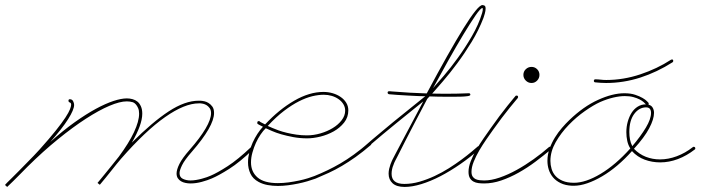

<svg xmlns="http://www.w3.org/2000/svg" viewBox="-183 -723 2751 754"><path d="M-163.4 3.3Q-163.4 2.6 -155.6 -5.2Q-147.8 -13 -135.4 -25.1Q-123 -37.1 -108.1 -52.4Q-93.1 -67.7 -78.1 -83Q-63.2 -98.3 -49.8 -112Q-36.5 -125.7 -28 -135.4Q11.7 -179.7 36.1 -210.3Q60.5 -240.9 73.9 -261.4Q87.2 -281.9 91.8 -293.9Q96.4 -306 96.4 -311.8Q96.4 -319 91.1 -320.6Q85.9 -322.3 85.9 -327.5Q85.9 -333.3 91.1 -333.3Q100.3 -333.3 104.2 -325.5Q108.1 -317.7 108.1 -311.2Q108.1 -292.3 84.6 -255.2Q61.2 -218.1 14.3 -165.4Q64.5 -210.3 109.7 -242.5Q154.9 -274.7 193.4 -295.6Q231.8 -316.4 262.7 -326.5Q293.6 -336.6 315.1 -336.6Q326.2 -336.6 337.2 -333.7Q348.3 -330.7 356.8 -323.9Q365.2 -317.1 370.4 -305.3Q375.7 -293.6 375.7 -276.7Q375.7 -254.6 365.2 -225.9Q354.8 -197.3 334.6 -162.8Q416 -244.1 479.8 -285.8Q543.6 -327.5 597 -327.5Q600.9 -327.5 604.5 -327.5Q608.1 -327.5 611.3 -326.8Q612.6 -326.8 620.1 -325.2Q627.6 -323.6 635.7 -318.7Q643.9 -313.8 650.7 -304.7Q657.6 -295.6 657.6 -279.3Q657.6 -227.2 570.3 -127Q541.7 -94.4 531.9 -74.2Q522.1 -54 522.1 -43Q522.1 -26.7 535.5 -20.5Q548.8 -14.3 565.1 -14.3Q575.5 -14.3 587.2 -16.3Q599 -18.2 609.7 -21.2Q620.4 -24.1 629.6 -27.3Q638.7 -30.6 644.5 -33.2Q670.6 -44.3 710.9 -70.3Q751.3 -96.4 802.7 -145.2Q804.7 -147.1 807.3 -147.1Q812.5 -147.1 812.5 -141.3Q812.5 -139.3 811.2 -136.7Q758.5 -85.9 716.8 -59.6Q675.1 -33.2 648.4 -22.1Q632.2 -15 609.4 -8.8Q586.6 -2.6 565.1 -2.6Q555.3 -2.6 545.6 -4.6Q535.8 -6.5 528 -11.1Q520.2 -15.6 515.3 -23.1Q510.4 -30.6 510.4 -41.7Q510.4 -56.6 521.5 -79.1Q532.6 -101.6 561.8 -134.8Q602.9 -181.6 624.3 -218.1Q645.8 -254.6 645.8 -278.6Q645.8 -291 640.3 -298.5Q634.8 -306 628.3 -309.9Q621.7 -313.8 616.2 -315.1Q610.7 -316.4 610 -316.4Q606.8 -317.1 603.8 -317.1Q600.9 -317.1 597.7 -317.1Q542.3 -317.1 465.5 -263.3Q388.7 -209.6 293 -100.3Q276.7 -81.4 255.2 -54Q233.7 -26.7 209 2.6L199.9 -4.6Q199.9 -4.6 207.7 -14Q215.5 -23.4 227.5 -38.1Q239.6 -52.7 254.2 -71Q268.9 -89.2 283.9 -108.1Q322.9 -160.8 343.1 -203.8Q363.3 -246.7 363.3 -276.7Q363.3 -289.7 359.4 -298.5Q355.5 -307.3 350.9 -312.5Q346.4 -317.7 342.4 -319.7Q338.5 -321.6 338.5 -321.6Q326.8 -324.9 315.1 -324.9Q287.8 -324.9 246.4 -307.3Q205.1 -289.7 154.3 -256.8Q103.5 -224 44.9 -176.4Q-13.7 -128.9 -74.9 -68.4Q-91.8 -51.4 -106.1 -36.8Q-120.4 -22.1 -131.2 -11.7Q-141.9 -1.3 -148.4 4.9Q-154.9 11.1 -154.9 11.1Z M832.7 -8.5Q809.9 -20.8 800.5 -41Q791 -61.2 791 -85.3Q791 -104.2 795.9 -124.3Q800.8 -144.5 809.2 -163.1Q817.7 -181.6 828.1 -197.6Q838.5 -213.5 849.6 -225.3Q839.2 -230.5 834.3 -233.1Q829.4 -235.7 828.1 -237.3Q826.8 -238.9 827.1 -239.6Q827.5 -240.2 827.5 -241.5Q827.5 -247.4 833.3 -247.4Q835.9 -247.4 835.3 -247.7Q834.6 -248 835.3 -247.1Q835.9 -246.1 840.2 -243.5Q844.4 -240.9 858.1 -234.4Q912.8 -293 972.3 -327.5Q1031.9 -362 1087.2 -362Q1106.1 -362 1123.7 -356.8Q1141.3 -351.6 1154.9 -342.1Q1168.6 -332.7 1176.8 -319.3Q1184.9 -306 1184.9 -289.7Q1184.9 -262.4 1168.3 -241.5Q1151.7 -220.7 1127.3 -207Q1102.9 -193.4 1074.9 -186.5Q1046.9 -179.7 1023.4 -179.7Q994.8 -179.7 968.7 -184.6Q942.7 -189.5 921.5 -195.6Q900.4 -201.8 884.8 -208.7Q869.1 -215.5 860.7 -219.4Q850.9 -210.3 840.5 -195Q830.1 -179.7 821.9 -161.8Q813.8 -143.9 808.3 -124Q802.7 -104.2 802.7 -85.3Q802.7 -48.2 828.5 -26Q854.2 -3.9 908.2 -3.9Q929 -3.9 950.5 -6.8Q972 -9.8 991.5 -14Q1011.1 -18.2 1026.7 -23.1Q1042.3 -28 1052.1 -31.9Q1078.1 -42.3 1103.2 -54.4Q1128.3 -66.4 1154 -81.4Q1179.7 -96.4 1207 -116.2Q1234.4 -136.1 1265.6 -162.8Q1268.2 -164.1 1269.5 -164.1Q1271.5 -164.1 1273.4 -162.8Q1275.4 -161.5 1275.4 -158.2Q1275.4 -155.6 1273.4 -153.6Q1241.5 -126.3 1213.5 -106.4Q1185.5 -86.6 1159.5 -71.3Q1133.5 -56 1108.1 -44.3Q1082.7 -32.6 1056 -21.5Q1041.7 -16.3 1024.1 -11.1Q1006.5 -5.9 987.3 -2Q968.1 2 947.9 4.6Q927.7 7.2 908.2 7.2Q887.4 7.2 867.8 3.6Q848.3 0 832.7 -8.5ZM886.1 -220.7Q896.5 -216.1 911.1 -210.9Q925.8 -205.7 943.4 -201.5Q960.9 -197.3 981.1 -194.3Q1001.3 -191.4 1022.1 -191.4Q1048.8 -191.4 1075.5 -199.2Q1102.2 -207 1123.7 -220.1Q1145.2 -233.1 1158.9 -251Q1172.5 -268.9 1172.5 -288.4Q1172.5 -302.1 1165.7 -313.5Q1158.9 -324.9 1147.1 -333.3Q1135.4 -341.8 1120.1 -346.4Q1104.8 -350.9 1088.5 -350.9Q1067.7 -350.9 1043.3 -345.1Q1018.9 -339.2 991.2 -325.2Q963.5 -311.2 932.6 -287.8Q901.7 -264.3 868.5 -228.5Z M1242.2 -143.2Q1259.8 -158.9 1279.6 -175.5Q1299.5 -192.1 1320 -209.3Q1340.5 -226.6 1360.7 -243.2Q1380.9 -259.8 1399.7 -274.7Q1443.4 -310.5 1487 -345.1Q1479.2 -345.1 1460.6 -345.7Q1442.1 -346.4 1420.2 -347.7Q1398.4 -349 1377.6 -350.3Q1356.8 -351.6 1345.1 -352.9Q1339.2 -354.2 1339.2 -359.4Q1339.2 -364.6 1345.1 -364.6Q1346.4 -364.6 1348.6 -364.6Q1350.9 -364.6 1356.1 -363.9Q1426.4 -358.1 1492.8 -356.1Q1536.5 -438.2 1572.9 -502.6Q1609.4 -567.1 1637 -611.7Q1664.7 -656.2 1683.6 -679.7Q1702.5 -703.1 1711.6 -703.1Q1714.2 -703.1 1719.1 -701.2Q1724 -699.2 1724 -689.5Q1724 -680.3 1720.7 -668.9Q1717.4 -657.6 1715.5 -652.3Q1697.3 -604.8 1669.6 -559.2Q1641.9 -513.7 1612.6 -474.3Q1583.3 -434.9 1556.6 -404Q1529.9 -373 1514.3 -355.5Q1528 -355.5 1541.3 -355.1Q1554.7 -354.8 1567.7 -354.8Q1613.9 -354.8 1658.2 -356.8Q1664.1 -356.8 1664.1 -350.9Q1664.1 -347 1653 -345.4Q1641.9 -343.8 1626.6 -343.4Q1611.3 -343.1 1595.7 -343.1Q1580.1 -343.1 1571 -343.1Q1554 -343.1 1537.4 -343.4Q1520.8 -343.8 1503.9 -344.4Q1500.7 -341.1 1498.7 -338.9Q1496.7 -336.6 1494.8 -334.6Q1469.4 -286.5 1446.6 -242.8Q1423.8 -199.2 1406.9 -166Q1390 -132.8 1379.9 -112.6Q1369.8 -92.4 1369.1 -91.8Q1364.6 -83.3 1362 -74.9Q1358.7 -67.7 1356.8 -58.6Q1354.8 -49.5 1354.8 -40.4Q1354.8 -0.7 1404.9 -0.7Q1434.2 -0.7 1464.5 -9.4Q1494.8 -18.2 1524.1 -31.9Q1553.4 -45.6 1580.1 -62.5Q1606.8 -79.4 1629.2 -96Q1651.7 -112.6 1668.3 -126.6Q1684.9 -140.6 1694 -148.4Q1696.6 -149.7 1697.9 -149.7Q1703.8 -149.7 1703.8 -143.9Q1703.8 -141.3 1701.8 -139.3Q1664.7 -106.1 1624.7 -78.5Q1584.6 -50.8 1546.2 -30.9Q1507.8 -11.1 1471.7 0Q1435.5 11.1 1406.2 11.1Q1374.3 11.1 1358.7 -3.3Q1343.1 -17.6 1343.1 -41Q1343.1 -50.8 1345.4 -60.5Q1347.7 -70.3 1350.6 -78.1Q1353.5 -85.9 1355.8 -90.8Q1358.1 -95.7 1358.7 -97Q1359.4 -98.3 1369.5 -117.8Q1379.6 -137.4 1396.5 -168.9Q1413.4 -200.5 1434.9 -241.2Q1456.4 -281.9 1479.2 -324.9Q1478.5 -324.2 1463.2 -311.8Q1447.9 -299.5 1424.5 -280.6Q1401 -261.7 1373 -238.9Q1345.1 -216.1 1319.7 -195Q1294.3 -173.8 1275.1 -157.2Q1255.9 -140.6 1250 -134.1Q1247.4 -131.5 1244.8 -131.5Q1241.5 -131.5 1240.2 -133.5Q1238.9 -135.4 1238.9 -137.4Q1238.9 -140.6 1242.2 -143.2ZM1517.6 -377Q1532.6 -393.9 1559.6 -425.1Q1586.6 -456.4 1615.2 -496.1Q1643.9 -535.8 1670.2 -581.1Q1696.6 -626.3 1710.3 -671.9Q1712.2 -677.7 1712.6 -681.6Q1712.9 -685.5 1712.9 -688.2Q1712.9 -691.4 1711.6 -691.4Q1704.4 -691.4 1684.2 -662.1Q1664.1 -632.8 1636.4 -586.9Q1608.7 -541 1577.5 -485.4Q1546.2 -429.7 1517.6 -377Z M1718.1 -2.6Q1707 -2.6 1696 -3.9Q1684.9 -5.2 1676.1 -10.1Q1667.3 -15 1662.1 -24.1Q1656.9 -33.2 1656.9 -48.2Q1656.9 -67.7 1665.7 -90.2Q1674.5 -112.6 1687.8 -135.4Q1701.2 -158.2 1716.1 -179.7Q1731.1 -201.2 1743.5 -218.8Q1761.1 -244.1 1778.3 -266.9Q1795.6 -289.7 1809.6 -307.3Q1823.6 -324.9 1832.4 -335.3Q1841.1 -345.7 1841.1 -345.7Q1841.8 -347.7 1845.7 -347.7Q1851.6 -347.7 1851.6 -341.8Q1851.6 -340.5 1850.3 -337.9Q1850.3 -337.9 1841.5 -327.5Q1832.7 -317.1 1818.7 -299.8Q1804.7 -282.6 1787.4 -259.8Q1770.2 -237 1752.6 -212.2Q1740.9 -196 1726.6 -175.1Q1712.2 -154.3 1699.2 -132.2Q1686.2 -110 1677.4 -88.2Q1668.6 -66.4 1668.6 -48.2Q1668.6 -36.5 1673.2 -29.6Q1677.7 -22.8 1684.9 -19.5Q1692.1 -16.3 1700.8 -15.3Q1709.6 -14.3 1718.1 -14.3Q1746.1 -14.3 1779.3 -25.7Q1812.5 -37.1 1846 -55.7Q1879.6 -74.2 1912.4 -97.7Q1945.3 -121.1 1973.3 -145.8Q1975.9 -147.1 1977.2 -147.1Q1983.1 -147.1 1983.1 -141.3Q1983.1 -138.7 1981.1 -136.7Q1951.8 -112 1919.6 -87.9Q1887.4 -63.8 1853.5 -44.9Q1819.7 -26 1785.5 -14.3Q1751.3 -2.6 1718.1 -2.6ZM1935.5 -429Q1935.5 -416 1926.4 -406.6Q1917.3 -397.1 1904.3 -397.1Q1891.3 -397.1 1881.8 -406.6Q1872.4 -416 1872.4 -429Q1872.4 -442.1 1881.8 -451.2Q1891.3 -460.3 1904.3 -460.3Q1917.3 -460.3 1926.4 -451.2Q1935.5 -442.1 1935.5 -429Z M2063.8 6.5Q2037.1 5.2 2018.6 -3.9Q2000 -13 1988.6 -26.7Q1977.2 -40.4 1972 -57Q1966.8 -73.6 1966.8 -91.1Q1966.8 -116.5 1975.3 -139.6Q1983.7 -162.8 1996.4 -183.3Q2009.1 -203.8 2024.1 -221Q2039.1 -238.3 2052.7 -251.3Q2108.1 -304.7 2165.4 -330.7Q2222.7 -356.8 2268.9 -356.8Q2293.6 -356.8 2311.2 -350.9Q2328.8 -345.1 2340.5 -338.2Q2352.2 -331.4 2357.7 -325.5Q2363.3 -319.7 2363.9 -319Q2364.6 -317.7 2364.6 -315.1Q2364.6 -312.5 2363.9 -311.8Q2375 -309.2 2380.2 -300.1Q2385.4 -291 2385.4 -279.9Q2385.4 -255.2 2366.5 -219.4Q2347.7 -183.6 2306.6 -138.7Q2327.5 -117.2 2353.5 -107.1Q2379.6 -97 2408.9 -97Q2441.4 -97 2474.6 -109.4Q2507.8 -121.7 2537.8 -145.2Q2539.1 -146.5 2541 -146.5Q2547.5 -146.5 2547.5 -140Q2547.5 -136.7 2545.6 -136.1Q2513.7 -111.3 2479.2 -98.3Q2444.7 -85.3 2409.5 -85.3Q2377.6 -85.3 2348.6 -96Q2319.7 -106.8 2298.8 -129.6Q2270.8 -98.3 2241.2 -73.2Q2211.6 -48.2 2181.6 -30.6Q2151.7 -13 2123.4 -3.3Q2095.1 6.5 2070.3 6.5ZM2270.8 -345.7Q2250 -345.7 2225.3 -339.8Q2200.5 -334 2173.8 -322.3Q2147.8 -310.5 2114.3 -287.1Q2080.7 -263.7 2050.5 -232.4Q2020.2 -201.2 1999.3 -164.7Q1978.5 -128.3 1978.5 -91.1Q1978.5 -75.5 1983.1 -59.9Q1987.6 -44.3 1998.4 -32.2Q2009.1 -20.2 2027 -12.7Q2044.9 -5.2 2071 -5.2Q2117.2 -5.2 2175.8 -40.4Q2234.4 -75.5 2292.3 -140Q2283.9 -153 2280.3 -169.6Q2276.7 -186.2 2276.7 -203.8Q2276.7 -225.3 2282.2 -245.1Q2287.8 -265 2297.5 -280.3Q2307.3 -295.6 2321.6 -304.4Q2335.9 -313.2 2353.5 -313.2Q2350.9 -316.4 2344.7 -321.9Q2338.5 -327.5 2328.5 -332.7Q2318.4 -337.9 2304 -341.8Q2289.7 -345.7 2270.8 -345.7ZM2353.5 -301.4Q2326.2 -300.8 2307.3 -275.1Q2288.4 -249.3 2288.4 -204.4Q2288.4 -189.5 2291 -175.5Q2293.6 -161.5 2300.1 -149.1Q2333.3 -188.2 2353.5 -222Q2373.7 -255.9 2373.7 -279.9Q2373.7 -289.7 2369.1 -295.6Q2364.6 -301.4 2353.5 -301.4ZM2153.6 -399.7Q2149.1 -401 2149.1 -405.6Q2149.1 -407.6 2150.4 -409.5Q2151.7 -411.5 2154.3 -411.5Q2165.4 -411.5 2176.1 -410.2Q2186.8 -408.9 2197.9 -408.9Q2265 -408.9 2331.4 -431Q2397.8 -453.1 2451.8 -488.3Q2454.4 -489.6 2455.7 -489.6Q2460.9 -489.6 2460.9 -483.7Q2460.9 -480.5 2458.3 -478.5Q2397.1 -439.5 2331.4 -418.3Q2265.6 -397.1 2197.3 -397.1Q2186.2 -397.1 2175.5 -397.8Q2164.7 -398.4 2153.6 -399.7Z"/></svg>

Font: League Script
Style: League Script
Weight: 400
Foundry: Haley Fiege
Version: Version 1.001